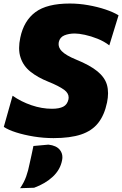

<svg xmlns="http://www.w3.org/2000/svg" viewBox="-20 -748 674 1060"><path d="M275.5 14.5Q221 14.5 167 5.8Q113 -3 69 -17Q25 -31 1 -47.5L49.5 -219.5Q96.5 -186.5 153.8 -167Q211 -147.5 267 -147.5Q306.5 -147.5 329 -159Q351.5 -170.5 358 -199.5Q359 -205 359 -210Q359 -233.5 334.5 -252Q304 -274 246.5 -297Q188 -320.5 148.5 -352Q109 -383.5 94 -429Q85.5 -453 85.5 -483Q85.5 -509.5 92 -540Q111.5 -633.5 175.5 -681Q239.5 -728.5 365.5 -728.5Q415.5 -728.5 466.8 -719.5Q518 -710.5 562 -695.8Q606 -681 634.5 -663.5L583.5 -497.5Q555 -519.5 518.8 -534Q482.5 -548.5 448.5 -555.8Q414.5 -563 393 -563Q360.5 -563 335.5 -552.8Q310.5 -542.5 304.5 -515.5Q303.5 -510 303.5 -504.5Q303.5 -483.5 321 -465.5Q343 -442.5 401.5 -418.5Q476.5 -388 517.5 -354.5Q558.5 -321 570.5 -279.5Q576.5 -258 576.5 -233Q576.5 -209.5 571 -182.5Q556.5 -112.5 522 -69Q487.5 -25.5 427.5 -5.5Q367.5 14.5 275.5 14.5ZM91 291Q113 259 124.5 226.5Q136 194 143 157.5Q148.5 133 154 108Q159 83 164.5 58L247.5 50.5Q291.5 55.5 310.5 79.5Q324.5 97 324.5 120Q324.5 128.5 322.5 138Q312.5 189 271.8 227.2Q231 265.5 168.5 288.5Z"/></svg>

Font: Heraclito ExtraBold
Style: Italic
Weight: 800
Italic angle: -12°
Designer: Kostas Bartsokas (font) & Cristiano Sobral (main changes)
Foundry: Kostas Bartsokas (font) & Cristiano Sobral (main changes)
Version: Version 1.00;July 8, 2020;FontCreator 13.0.0.2655 64-bit